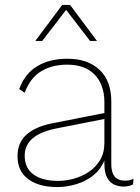

<svg xmlns="http://www.w3.org/2000/svg" viewBox="-20 -748 566 778"><path d="M403 -334Q403 -404 364 -445Q325 -486 252 -486Q191 -486 146.5 -459Q102 -432 80 -372L58 -387Q80 -449 130.5 -479.5Q181 -510 253 -510Q336 -510 383.5 -465Q431 -420 431 -337V-82Q431 -16 486 -16Q508 -16 521 -24L519 -1Q503 8 480 8Q462 8 444 0.5Q426 -7 414.5 -27.5Q403 -48 403 -86V-97Q387 -60 357 -36.5Q327 -13 288.5 -1.5Q250 10 212 10Q138 10 94.5 -22Q51 -54 51 -115Q51 -171 88.5 -203.5Q126 -236 195 -249L403 -290ZM80 -117Q80 -68 115 -41.5Q150 -15 216 -15Q245 -15 277.5 -23.5Q310 -32 338.5 -50.5Q367 -69 385 -98.5Q403 -128 403 -169V-266L211 -228Q80 -203 80 -117ZM373 -582H345L248 -708L151 -582H123L232 -728H264Z"/></svg>

Font: Work Sans ExtraLight
Style: Regular
Weight: 200
Designer: Wei Huang
Foundry: Wei Huang
Version: Version 2.010; ttfautohint (v1.8.3)